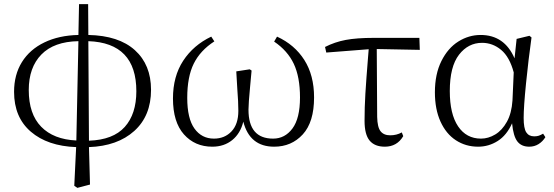

<svg xmlns="http://www.w3.org/2000/svg" viewBox="-20 -695 2679 928"><path d="M119 -260Q119 -144 179 -82.5Q239 -21 349 -16L359 -496Q241 -494 180 -431.5Q119 -369 119 -260ZM48 -251Q48 -334 86 -395Q124 -456 194.5 -490Q265 -524 359 -526L362 -675H406L407 -526Q554 -523 632 -452.5Q710 -382 710 -261Q710 -135 629 -62Q548 11 410 16L415 197L354 213L339 203L348 16Q210 11 129 -58.5Q48 -128 48 -251ZM639 -254Q639 -488 407 -496L410 -15Q527 -19 583 -81.5Q639 -144 639 -254Z M816 -219Q816 -326 865.5 -401.5Q915 -477 1001 -518L1016 -495Q948 -451 916.5 -387.5Q885 -324 885 -222Q885 -122 920 -73.5Q955 -25 1014 -25Q1066 -25 1099 -60Q1132 -95 1132 -159Q1132 -202 1127 -265L1122 -350L1187 -360L1196 -354L1189 -278Q1181 -194 1181 -165Q1181 -25 1300 -25Q1357 -25 1393.5 -74Q1430 -123 1430 -224Q1430 -323 1400 -386.5Q1370 -450 1305 -494L1319 -518Q1404 -479 1451 -405Q1498 -331 1498 -224Q1498 -105 1443.5 -45.5Q1389 14 1305 14Q1187 14 1156 -107Q1142 -50 1102.5 -18Q1063 14 1006 14Q922 14 869 -45.5Q816 -105 816 -219Z M1742 -111Q1742 -176 1746 -242.5Q1750 -309 1759 -420L1762 -457L1557 -441L1551 -468Q1598 -492 1651 -502Q1704 -512 1787 -512H2007L2009 -454L1801 -458L1803 -130Q1804 -80 1819.5 -60.5Q1835 -41 1866 -41Q1897 -41 1922 -55L1929 -37Q1899 14 1840 14Q1791 14 1766.5 -15.5Q1742 -45 1742 -111Z M2082 -249Q2082 -337 2113.5 -400Q2145 -463 2195.5 -494.5Q2246 -526 2303 -526Q2418 -526 2467 -413L2477 -507L2539 -522L2549 -514Q2534 -407 2522.5 -292.5Q2511 -178 2511 -125Q2511 -75 2523.5 -55.5Q2536 -36 2562 -36Q2575 -36 2584 -39Q2593 -42 2605 -49L2616 -32Q2603 -11 2583 1.5Q2563 14 2538 14Q2500 14 2480.5 -11.5Q2461 -37 2455 -99Q2429 -41 2385.5 -13.5Q2342 14 2291 14Q2231 14 2183.5 -17Q2136 -48 2109 -107.5Q2082 -167 2082 -249ZM2310 -488Q2243 -488 2198.5 -430.5Q2154 -373 2154 -255Q2154 -144 2194 -84.5Q2234 -25 2305 -25Q2340 -25 2373.5 -45Q2407 -65 2430 -106.5Q2453 -148 2457 -210L2463 -345Q2443 -420 2402 -454Q2361 -488 2310 -488Z"/></svg>

Font: GL-CurulMinamoto Light
Style: Regular
Weight: 300
Designer: Eunice (kana); Ryoko NISHIZUKA 西塚涼子 (ideographs); Frank Grießhammer (Latin, Greek & Cyrillic); Wenlong ZHANG
Foundry: Gutenberg Labo; Adobe
Version: Version 1.002